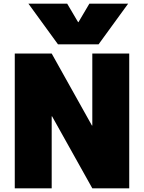

<svg xmlns="http://www.w3.org/2000/svg" viewBox="-20 -1020 780 1040"><path d="M60 -730H260L478 -340H480V-730H680V0H480L262 -390H260V0H60ZM344 -1000 403 -900H405L464 -1000H674L514 -780H294L134 -1000Z"/></svg>

Font: Enso Black
Style: Regular
Weight: 900
Designer: Coji Morishita
Foundry: UNDERFOREST DESIGN
Version: Version 1.000